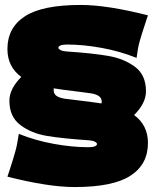

<svg xmlns="http://www.w3.org/2000/svg" viewBox="-20 -746 628 776"><path d="M578 -168Q578 -82 507.5 -36Q437 10 282 10Q175 10 10 -32L19 -59Q34 -105 42 -134Q50 -163 56 -205Q123 -178 197.5 -164.5Q272 -151 337 -151Q354 -151 363 -154.5Q372 -158 372 -164Q372 -169 363 -173.5Q354 -178 339 -179Q234 -186 170.5 -196.5Q107 -207 62.5 -240.5Q18 -274 18 -339Q18 -387 66 -435Q10 -476 10 -548Q10 -634 80.5 -680Q151 -726 306 -726Q413 -726 578 -684Q575 -675 572.5 -668Q570 -661 568 -654Q551 -603 544 -577.5Q537 -552 532 -512Q465 -539 390.5 -552.5Q316 -566 251 -566Q234 -566 225 -562.5Q216 -559 216 -553Q216 -548 225 -543.5Q234 -539 249 -538Q354 -531 417.5 -520Q481 -509 525.5 -476Q570 -443 570 -377Q570 -329 522 -281Q578 -240 578 -168ZM291 -341Q357 -333 390 -328Q391 -329 391 -332Q394 -362 346 -369L301 -375Q225 -384 197 -389V-384Q196 -369 206.5 -360Q217 -351 242 -347Z"/></svg>

Font: Mantou Sans
Style: Regular
Weight: 400
Designer: Mant0u / artakana
Foundry: Mant0u / artakana
Version: Version 1.001;October 22, 2023;FontCreator 14.0.0.2901 64-bi